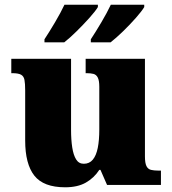

<svg xmlns="http://www.w3.org/2000/svg" viewBox="-20 -786 731 816"><path d="M257 10Q165 10 126 -39.5Q87 -89 87 -189V-402Q87 -431 84 -446.5Q81 -462 69.5 -468.5Q58 -475 32 -475H28V-536H282V-234Q282 -192 287 -159.5Q292 -127 303.5 -108.5Q315 -90 336 -90Q360 -90 374.5 -107.5Q389 -125 395.5 -157.5Q402 -190 402 -235V-417Q402 -444 395.5 -456.5Q389 -469 377 -472Q365 -475 348 -475H344V-536H596V-121Q596 -93 602.5 -80Q609 -67 622 -64Q635 -61 652 -61H664V0H435L407 -64H402Q380 -30 345 -10Q310 10 257 10ZM366 -619Q387 -651 411 -691.5Q435 -732 451 -766H593V-756Q583 -739 557.5 -710Q532 -681 502.5 -652.5Q473 -624 450 -606H366ZM169 -619Q190 -651 214 -691.5Q238 -732 254 -766H396V-756Q386 -739 360 -710Q334 -681 305 -652.5Q276 -624 253 -606H169Z"/></svg>

Font: Noto Serif Tibetan Black
Style: Regular
Weight: 900
Version: Version 2.103